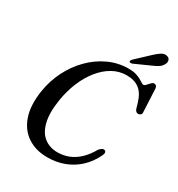

<svg xmlns="http://www.w3.org/2000/svg" viewBox="-210 -1037 1100 1185"><g transform="rotate(30 340.0 -444.5)"><path d="M591 -203Q598.5 -200 599.8 -190Q601 -180 591.5 -163Q564.5 -108 522 -68.8Q479.5 -29.5 424.5 -8.5Q369.5 12.5 304 12.5Q222.5 12.5 163.5 -26.5Q104.5 -65.5 79 -140.2Q53.5 -215 70 -322.5Q82.5 -402.5 118 -473Q153.5 -543.5 207 -597.5Q260.5 -651.5 327.2 -682.2Q394 -713 469 -713Q499 -713 520.2 -706.8Q541.5 -700.5 556 -692.2Q570.5 -684 579.8 -677.8Q589 -671.5 595 -671.5Q601.5 -671.5 608 -677.8Q614.5 -684 621 -691.8Q627.5 -699.5 634.8 -706Q642 -712.5 649 -712.5Q659 -712.5 664.8 -706.5Q670.5 -700.5 671.5 -689.5L679.5 -522Q680 -511.5 673.2 -506Q666.5 -500.5 657 -500Q640 -500 632.5 -519.5L620.5 -560Q603 -619 568.2 -645.2Q533.5 -671.5 478 -671.5Q425 -671.5 378.2 -645Q331.5 -618.5 294 -571.8Q256.5 -525 231 -463.8Q205.5 -402.5 194 -332.5Q178 -233.5 193.8 -169.8Q209.5 -106 249 -75.8Q288.5 -45.5 343 -45.5Q385 -45.5 422.5 -60Q460 -74.5 493 -105.5Q526 -136.5 554 -185.5Q564 -197 573 -201.8Q582 -206.5 591 -203ZM548 -856Q572 -879 592 -891.8Q612 -904.5 632 -899.5Q649 -895.5 653.5 -881Q658 -866.5 649.5 -851.5Q641 -833.5 623.5 -822Q606 -810.5 580.5 -800L471.5 -751Q465.5 -749 459.2 -749.2Q453 -749.5 450.5 -753.5Q448.5 -758 451.8 -763.2Q455 -768.5 460 -773.5Z"/></g></svg>

Font: Fraunces
Style: Italic
Weight: 400
Italic angle: -16°
Version: Version 1.000;[b76b70a41]